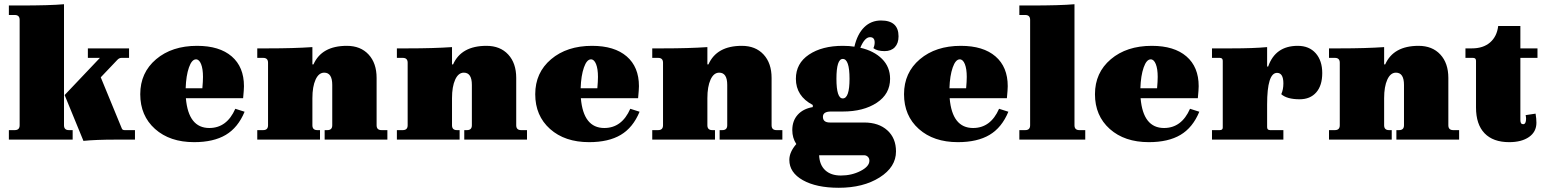

<svg xmlns="http://www.w3.org/2000/svg" viewBox="-20 -661 7307 909"><path d="M22 0V-45H50Q73 -45 73 -68V-567Q73 -590 50 -590H22V-635H74Q217 -635 283 -641V-68Q283 -45 306 -45H324V0ZM375 6 286 -211 453 -387H396V-432H591V-387H555Q544 -387 535 -377L457 -295L557 -52Q560 -45 570 -45H619V0H528Q433 0 375 6Z M899 12Q784 12 714 -50.5Q644 -113 644 -215Q644 -317 719 -380.5Q794 -444 913 -444Q1019 -444 1077 -394Q1135 -344 1135 -253Q1135 -238 1131 -196H860Q872 -55 971 -55Q1054 -55 1094 -146L1138 -132Q1107 -57 1049 -22.5Q991 12 899 12ZM908 -380Q888 -380 874.5 -341.5Q861 -303 859 -243H938Q941 -276 941 -297Q941 -335 932 -357.5Q923 -380 908 -380Z M1198 0V-45H1226Q1249 -45 1249 -68V-364Q1249 -387 1226 -387H1198V-432H1250Q1371 -432 1459 -438V-356H1464Q1503 -444 1622 -444Q1687 -444 1725 -403Q1763 -362 1763 -292V-68Q1763 -45 1786 -45H1814V0H1517V-45H1530Q1553 -45 1553 -68V-259Q1553 -317 1515 -317Q1489 -317 1474 -284Q1459 -251 1459 -196V-68Q1459 -45 1482 -45H1495V0Z M1859 0V-45H1887Q1910 -45 1910 -68V-364Q1910 -387 1887 -387H1859V-432H1911Q2032 -432 2120 -438V-356H2125Q2164 -444 2283 -444Q2348 -444 2386 -403Q2424 -362 2424 -292V-68Q2424 -45 2447 -45H2475V0H2178V-45H2191Q2214 -45 2214 -68V-259Q2214 -317 2176 -317Q2150 -317 2135 -284Q2120 -251 2120 -196V-68Q2120 -45 2143 -45H2156V0Z M2769 12Q2654 12 2584 -50.5Q2514 -113 2514 -215Q2514 -317 2589 -380.5Q2664 -444 2783 -444Q2889 -444 2947 -394Q3005 -344 3005 -253Q3005 -238 3001 -196H2730Q2742 -55 2841 -55Q2924 -55 2964 -146L3008 -132Q2977 -57 2919 -22.5Q2861 12 2769 12ZM2778 -380Q2758 -380 2744.5 -341.5Q2731 -303 2729 -243H2808Q2811 -276 2811 -297Q2811 -335 2802 -357.5Q2793 -380 2778 -380Z M3068 0V-45H3096Q3119 -45 3119 -68V-364Q3119 -387 3096 -387H3068V-432H3120Q3241 -432 3329 -438V-356H3334Q3373 -444 3492 -444Q3557 -444 3595 -403Q3633 -362 3633 -292V-68Q3633 -45 3656 -45H3684V0H3387V-45H3400Q3423 -45 3423 -68V-259Q3423 -317 3385 -317Q3359 -317 3344 -284Q3329 -251 3329 -196V-68Q3329 -45 3352 -45H3365V0Z M3970 -133H3914Q3876 -133 3876 -108Q3876 -81 3909 -81H4071Q4140 -81 4181 -44Q4222 -7 4222 56Q4222 130 4144.5 179Q4067 228 3951 228Q3845 228 3781 192Q3717 156 3717 96Q3717 59 3750 21Q3731 -8 3731 -45Q3731 -89 3756.5 -117.5Q3782 -146 3828 -154V-164Q3748 -206 3748 -288Q3748 -361 3810 -402.5Q3872 -444 3970 -444Q4002 -444 4025 -440Q4039 -500 4071.5 -532Q4104 -564 4151 -564Q4234 -564 4234 -489Q4234 -456 4216.5 -437.5Q4199 -419 4168 -419Q4133 -419 4115 -433Q4121 -446 4121 -460Q4121 -485 4099 -485Q4074 -485 4053 -435Q4118 -420 4156 -382Q4194 -344 4194 -288Q4194 -216 4131 -174.5Q4068 -133 3970 -133ZM3970 -195Q4002 -195 4002 -288Q4002 -382 3970 -382Q3940 -382 3940 -288Q3940 -195 3970 -195ZM3866 74H3858Q3860 120 3887 145Q3914 170 3961 170Q4012 170 4054 148.5Q4096 127 4096 100Q4096 88 4088.5 81Q4081 74 4071 74Z M4515 12Q4400 12 4330 -50.5Q4260 -113 4260 -215Q4260 -317 4335 -380.5Q4410 -444 4529 -444Q4635 -444 4693 -394Q4751 -344 4751 -253Q4751 -238 4747 -196H4476Q4488 -55 4587 -55Q4670 -55 4710 -146L4754 -132Q4723 -57 4665 -22.5Q4607 12 4515 12ZM4524 -380Q4504 -380 4490.5 -341.5Q4477 -303 4475 -243H4554Q4557 -276 4557 -297Q4557 -335 4548 -357.5Q4539 -380 4524 -380Z M4806 0V-45H4834Q4857 -45 4857 -68V-567Q4857 -590 4834 -590H4806V-635H4858Q5001 -635 5067 -641V-68Q5067 -45 5090 -45H5118V0Z M5419 12Q5304 12 5234 -50.5Q5164 -113 5164 -215Q5164 -317 5239 -380.5Q5314 -444 5433 -444Q5539 -444 5597 -394Q5655 -344 5655 -253Q5655 -238 5651 -196H5380Q5392 -55 5491 -55Q5574 -55 5614 -146L5658 -132Q5627 -57 5569 -22.5Q5511 12 5419 12ZM5428 -380Q5408 -380 5394.5 -341.5Q5381 -303 5379 -243H5458Q5461 -276 5461 -297Q5461 -335 5452 -357.5Q5443 -380 5428 -380Z M5718 0V-45H5755Q5769 -45 5769 -57V-373Q5769 -387 5755 -387H5718V-432H5811Q5915 -432 5979 -438V-346H5984Q6018 -444 6124 -444Q6178 -444 6209 -409Q6240 -374 6240 -315Q6240 -256 6211.5 -223.5Q6183 -191 6133 -191Q6073 -191 6046 -215Q6056 -237 6056 -266Q6056 -316 6026 -316Q5979 -316 5979 -166V-59Q5979 -45 5993 -45H6056V0Z M6272 0V-45H6300Q6323 -45 6323 -68V-364Q6323 -387 6300 -387H6272V-432H6324Q6445 -432 6533 -438V-356H6538Q6577 -444 6696 -444Q6761 -444 6799 -403Q6837 -362 6837 -292V-68Q6837 -45 6860 -45H6888V0H6591V-45H6604Q6627 -45 6627 -68V-259Q6627 -317 6589 -317Q6563 -317 6548 -284Q6533 -251 6533 -196V-68Q6533 -45 6556 -45H6569V0Z M7125 12Q7049 12 7008.5 -30Q6968 -72 6968 -152V-373Q6968 -387 6954 -387H6918V-432H6949Q7002 -432 7034.5 -460Q7067 -488 7073 -538H7178V-432H7259V-387H7178V-92Q7178 -73 7191 -73Q7205 -73 7205 -99Q7205 -106 7203 -116L7250 -123Q7254 -99 7254 -80Q7254 -37 7219 -12.5Q7184 12 7125 12Z"/></svg>

Font: Arapey Black
Style: Regular
Weight: 900
Designer: Eduardo Rodriguez Tunni
Foundry: Eduardo Rodriguez Tunni
Version: Version 4.000